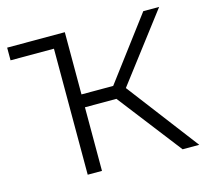

<svg xmlns="http://www.w3.org/2000/svg" viewBox="-101 -818 1015 936"><g transform="rotate(-15 406.5 -350.0)"><path d="M709 0 461 -321H302V0H230V-636H11V-700H302V-386H462L698 -700H778L519 -360L793 0Z"/></g></svg>

Font: Montserrat
Style: Regular
Weight: 400
Designer: Julieta Ulanovsky
Foundry: Julieta Ulanovsky
Version: Version 9.000; ttfautohint (v1.8.4.7-5d5b)